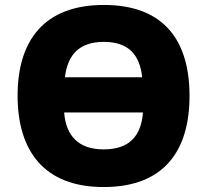

<svg xmlns="http://www.w3.org/2000/svg" viewBox="-20 -745 837 775"><path d="M745 -358C745 -580 643 -725 399 -725C158 -725 51 -581 51 -359C51 -136 158 10 398 10C643 10 745 -137 745 -358ZM399 -576C498 -576 544 -525 554 -433H242C253 -525 301 -576 399 -576ZM398 -142C296 -142 246 -198 239 -291H557C550 -198 504 -142 398 -142Z"/></svg>

Font: Noto Sans UI Black
Style: Regular
Weight: 900
Designer: Monotype Design Team
Foundry: Monotype Imaging Inc.
Version: Version 1.901